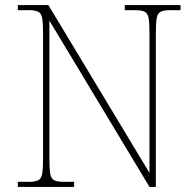

<svg xmlns="http://www.w3.org/2000/svg" viewBox="-20 -734 771 754"><path d="M50 0V-20H93Q118 -20 130 -26Q142 -32 145.5 -51Q149 -70 149 -108V-606Q149 -645 145.5 -663.5Q142 -682 130 -688Q118 -694 93 -694H50V-714H170L567 -55V-606Q567 -645 563.5 -663.5Q560 -682 548 -688Q536 -694 511 -694H470V-714H689V-694H648Q623 -694 611 -688Q599 -682 595.5 -663.5Q592 -645 592 -606V0H567L174 -653V-108Q174 -70 177.5 -51Q181 -32 193 -26Q205 -20 230 -20H271V0Z"/></svg>

Font: Noto Serif Thin
Style: Regular
Weight: 100
Designer: Monotype Design Team
Foundry: Monotype Imaging Inc.
Version: Version 2.015